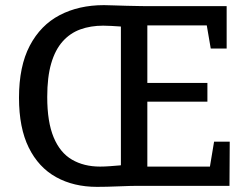

<svg xmlns="http://www.w3.org/2000/svg" viewBox="-20 -724 977 748"><path d="M358 4Q267 4 198.5 -34Q130 -72 92 -149Q54 -226 54 -343Q54 -466 96 -546Q138 -626 212.5 -665Q287 -704 385 -704Q399 -704 423 -703Q447 -702 472.5 -701.5Q498 -701 520 -700.5Q542 -700 552 -700H863V-535H801L783 -640L803 -625H536L554 -642V-384L536 -401H788V-328H536L554 -346V-58L536 -75H816L795 -58L814 -172H875L874 0H515Q504 0 484.5 0.5Q465 1 442 2Q419 3 397 3.5Q375 4 358 4ZM451 -54V-647L473 -618Q461 -620 445.5 -621Q430 -622 413.5 -623Q397 -624 382 -624Q333 -624 293 -609.5Q253 -595 224 -562.5Q195 -530 179.5 -477Q164 -424 164 -346Q164 -249 189 -189Q214 -129 260.5 -102Q307 -75 370 -75Q387 -75 407.5 -76.5Q428 -78 445 -79.5Q462 -81 468 -82Z"/></svg>

Font: Bitter Thin Medium
Style: Regular
Weight: 500
Version: Version 3.021